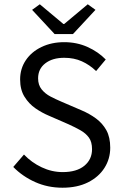

<svg xmlns="http://www.w3.org/2000/svg" viewBox="-20 -865 574 897"><path d="M272 12Q203 12 144 -14.5Q85 -41 42 -85L92 -143Q127 -106 174.5 -83.5Q222 -61 273 -61Q338 -61 374 -90.5Q410 -120 410 -168Q410 -202 395.5 -222Q381 -242 356.5 -256Q332 -270 301 -284L207 -325Q176 -338 145.5 -359Q115 -380 94.5 -413Q74 -446 74 -494Q74 -544 100.5 -583.5Q127 -623 174 -645.5Q221 -668 280 -668Q339 -668 389 -645.5Q439 -623 474 -587L429 -533Q399 -562 362.5 -578.5Q326 -595 280 -595Q225 -595 191.5 -569Q158 -543 158 -499Q158 -468 174.5 -447.5Q191 -427 216 -414Q241 -401 267 -390L360 -350Q398 -334 428.5 -311.5Q459 -289 477 -256.5Q495 -224 495 -175Q495 -123 468 -80.5Q441 -38 391 -13Q341 12 272 12ZM235 -706 130 -819 166 -845 276 -753H280L390 -845L426 -819L321 -706Z"/></svg>

Font: .
Style: 
Weight: 400
Designer: Paul D. Hunt, Dalton Maag
Foundry: Dalton Maag Ltd
Version: Version 1.200